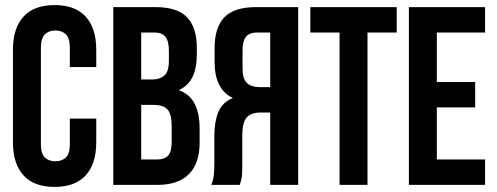

<svg xmlns="http://www.w3.org/2000/svg" viewBox="-20 -728 1958 756"><path d="M359 -261V-168Q359 -83 317.5 -37.5Q276 8 195 8Q114 8 72.5 -37.5Q31 -83 31 -168V-532Q31 -617 72.5 -662.5Q114 -708 195 -708Q276 -708 317.5 -662.5Q359 -617 359 -532V-464H255V-539Q255 -577 239.5 -592.5Q224 -608 198 -608Q172 -608 156.5 -592.5Q141 -577 141 -539V-161Q141 -123 156.5 -108Q172 -93 198 -93Q224 -93 239.5 -108Q255 -123 255 -161V-261Z M592 -700Q678 -700 716.5 -660Q755 -620 755 -539V-514Q755 -460 738 -425Q721 -390 684 -373Q729 -356 747.5 -317.5Q766 -279 766 -223V-166Q766 -85 724 -42.5Q682 0 599 0H426V-700ZM536 -315V-100H599Q627 -100 641.5 -115Q656 -130 656 -169V-230Q656 -279 639.5 -297Q623 -315 585 -315ZM536 -600V-415H579Q610 -415 627.5 -431Q645 -447 645 -489V-528Q645 -566 631.5 -583Q618 -600 589 -600Z M812 0Q820 -20 822 -39.5Q824 -59 824 -85V-193Q824 -248 839.5 -286.5Q855 -325 897 -342Q825 -376 825 -484V-539Q825 -620 863.5 -660Q902 -700 988 -700H1154V0H1044V-285H1006Q968 -285 951 -265Q934 -245 934 -196V-86Q934 -65 933.5 -51Q933 -37 931.5 -28Q930 -19 928 -13Q926 -7 924 0ZM991 -600Q962 -600 948.5 -583Q935 -566 935 -528V-459Q935 -417 952.5 -401Q970 -385 1001 -385H1044V-600Z M1202 -700H1542V-600H1427V0H1317V-600H1202Z M1700 -405H1851V-305H1700V-100H1890V0H1590V-700H1890V-600H1700Z"/></svg>

Font: Bebas Neue Bold
Style: Regular
Weight: 700
Designer: Ryoichi Tsunekawa & LGV (GE)
Foundry: Free Software Foundation, Inc.
Version: Version 1.003 August 13, 2016